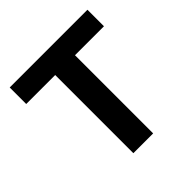

<svg xmlns="http://www.w3.org/2000/svg" viewBox="-187 -885 1043 1043"><g transform="rotate(-45 334.0 -363.5)"><path d="M35.5 -600.5H258.2V0H410.2V-600.5H632.8V-727.3H35.5Z"/></g></svg>

Font: Karasuma Gothic
Style: Bold
Weight: 700
Designer: Rasmus Andersson / Ryoko Nishizuka
Foundry: Genbu
Version: Version 1.00